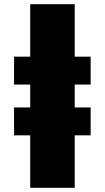

<svg xmlns="http://www.w3.org/2000/svg" viewBox="-20 -790 500 915"><path d="M47 -520H412V-387H47ZM47 -278H412V-145H47ZM124 -770H336V105H124Z"/></svg>

Font: Unbounded ExtraBold
Style: Regular
Weight: 800
Designer: Luke Prowse, Jean-Baptiste Morizot, Fátima Lázaro, Florian Runge
Foundry: NaN
Version: Version 1.701;gftools[0.9.28.dev5+ged2979d]